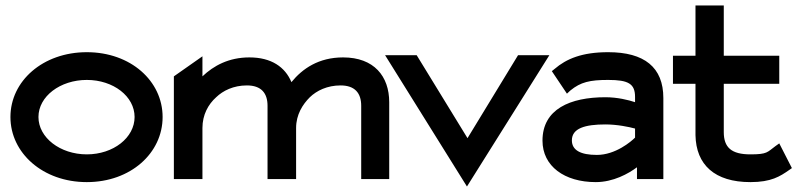

<svg xmlns="http://www.w3.org/2000/svg" viewBox="-20 -652 2910 699"><path d="M18 -226C18 -95 136 11 296 11C456 11 572 -95 572 -226C572 -357 456 -462 296 -462C136 -462 18 -357 18 -226ZM120 -226C120 -301 199 -361 296 -361C393 -361 470 -301 470 -226C470 -151 393 -90 296 -90C199 -90 120 -151 120 -226Z M613 0H717V-186C717 -234 738 -272 767 -298C792 -322 830 -341 879 -341C931 -341 954 -313 954 -267V0H1058V-186C1058 -235 1082 -272 1108 -298C1133 -322 1171 -341 1220 -341C1272 -341 1295 -313 1295 -267V0H1397V-280C1397 -374 1342 -443 1229 -443C1140 -443 1081 -402 1041 -353C1018 -408 968 -443 888 -443C813 -443 758 -413 717 -374V-447L613 -374Z M1382 -451 1680 27 1980 -451H1866L1682 -149L1497 -451Z M1955 -140C1955 -47 2035 11 2149 11C2213 11 2268 -20 2299 -43V0H2395V-295C2395 -407 2326 -462 2194 -462C2099 -462 2042 -438 1999 -401L1989 -393L2044 -311L2057 -323C2094 -353 2127 -361 2194 -361C2268 -361 2292 -347 2292 -299V-280C2268 -288 2228 -298 2184 -298C2056 -298 1955 -255 1955 -140ZM2062 -141C2062 -185 2110 -199 2184 -199C2227 -199 2270 -190 2292 -184V-151C2278 -137 2221 -88 2153 -88C2094 -88 2062 -105 2062 -141Z M2430 -347H2512V-160C2514 -52 2582 11 2712 11C2788 11 2820 -10 2853 -33L2863 -40L2817 -130L2803 -120C2773 -98 2774 -90 2712 -90C2643 -90 2615 -115 2615 -171V-347H2817V-449H2615V-632H2512V-449H2430Z"/></svg>

Font: Charger Sport
Style: BlkExt
Weight: 900
Designer: Jasper
Foundry: Cannot Into Space Fonts
Version: Version 1.1